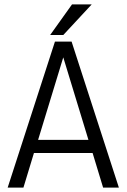

<svg xmlns="http://www.w3.org/2000/svg" viewBox="-20 -857 578 877"><path d="M451 0 403 -158H135L87 0H15L231 -667H307L523 0ZM154 -218H384L269 -595ZM399 -837 269 -697H209L309 -837Z"/></svg>

Font: Epunda Sans Light
Style: Regular
Weight: 300
Designer: Simon Atzbach
Foundry: typofactur
Version: Version 2.204; ttfautohint (v1.8.4.7-5d5b)